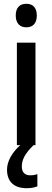

<svg xmlns="http://www.w3.org/2000/svg" viewBox="-20 -765 276 1012"><path d="M119 -745C84 -745 63 -725 63 -683C63 -642 85 -621 119 -621C153 -621 174 -642 174 -683C174 -724 154 -745 119 -745ZM95 113C95 76 112 44 157 0H167V-540H69V0H87C45 37 17 84 17 129C17 191 52 227 121 227C145 227 163 223 177 217V153C168 156 157 159 139 159C111 159 95 143 95 113Z"/></svg>

Font: Noto Sans Thai Cond Med
Style: Regular
Weight: 500
Width: 3
Designer: Monotype Design Team
Foundry: Monotype Imaging Inc.
Version: Version 2.002